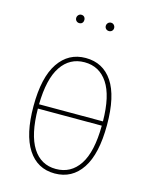

<svg xmlns="http://www.w3.org/2000/svg" viewBox="-110 -784 680 865"><g transform="rotate(15 230.0 -351.0)"><path d="M401 -262Q401 -127 355.5 -58.5Q310 10 229 10Q148 10 103.5 -58.5Q59 -127 59 -259Q59 -393 105 -461Q151 -529 231 -529Q312 -529 356.5 -462.5Q401 -396 401 -262ZM81 -273H379Q378 -392 339 -450.5Q300 -509 231 -509Q162 -509 122.5 -450.5Q83 -392 81 -273ZM379 -253H81Q82 -132 120.5 -71.5Q159 -11 229 -11Q299 -11 338.5 -70.5Q378 -130 379 -253ZM180 -692Q180 -684 175 -678.5Q170 -673 161 -673Q153 -673 147.5 -678.5Q142 -684 142 -692Q142 -700 147.5 -706Q153 -712 161 -712Q170 -712 175 -706.5Q180 -701 180 -692ZM319 -692Q319 -684 313.5 -678.5Q308 -673 300 -673Q291 -673 285.5 -678.5Q280 -684 280 -692Q280 -700 285.5 -706Q291 -712 300 -712Q308 -712 313.5 -706Q319 -700 319 -692Z"/></g></svg>

Font: Fira Sans Extra Condensed Thin
Style: Regular
Weight: 250
Width: 1
Designer: Carrois Corporate & Edenspiekermann AG
Foundry: Carrois Corporate GbR & Edenspiekermann AG
Version: Version 4.203